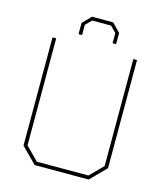

<svg xmlns="http://www.w3.org/2000/svg" viewBox="-131 -1008 945 1106"><g transform="rotate(15 342.0 -455.5)"><path d="M230 -794V-861L279 -911H405L454 -861V-794H433V-855L398 -890H286L251 -855V-794ZM181 0 90 -92V-737H112V-99L188 -22H496L572 -99V-737H594V-92L503 0Z"/></g></svg>

Font: Tomorrow Thin
Style: Regular
Weight: 250
Designer: Tony de Marco, Monica Rizzolli
Foundry: Just in Type
Version: Version 2.002